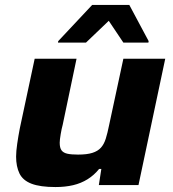

<svg xmlns="http://www.w3.org/2000/svg" viewBox="-20 -747 700 775"><path d="M204 8Q142 8 107 -5.5Q72 -19 58.5 -47Q45 -75 45 -115Q45 -136 49.5 -167Q54 -198 60 -229L120 -510H289L233 -243Q229 -229 225 -205.5Q221 -182 221 -171Q221 -150 228.5 -140Q236 -130 252 -126.5Q268 -123 295 -123Q331 -123 353 -130Q375 -137 387.5 -151Q400 -165 407 -187.5Q414 -210 420 -240L478 -510H647L539 0H379L389 -65H380Q360 -40 333.5 -23.5Q307 -7 275 0.5Q243 8 204 8ZM214 -575 215 -581 352 -727H502L580 -581L579 -575H478L419 -663L327 -575Z"/></svg>

Font: Saira Expanded
Style: Bold Italic
Weight: 700
Width: 7
Italic angle: -12°
Designer: Hector Gatti with collaboration of the Omnibus-Type team
Foundry: Omnibus-Type
Version: Version 1.101